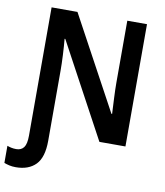

<svg xmlns="http://www.w3.org/2000/svg" viewBox="-128 -795 950 1104"><g transform="rotate(10 347.0 -243.5)"><path d="M39 227Q18 227 1 223Q-16 219 -29 214V114Q-19 118 -5.5 121Q8 124 24 124Q53 124 68 104Q83 84 83 35V-714H234L528 -171H532Q530 -211 527.5 -262.5Q525 -314 525 -351V-714H640V0H488L192 -549H188Q192 -506 194.5 -455Q197 -404 197 -364V45Q197 142 155.5 184.5Q114 227 39 227Z"/></g></svg>

Font: Noto Sans SemiCondensed SemiBold
Style: Regular
Weight: 600
Width: 4
Designer: Monotype Design Team
Foundry: Monotype Imaging Inc.
Version: Version 2.013; ttfautohint (v1.8.4.7-5d5b)